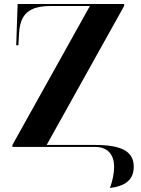

<svg xmlns="http://www.w3.org/2000/svg" viewBox="-20 -734 706 959"><path d="M529 205C603 196 648 166 648 99C648 31 602 -10 456 -10H213L600 -704V-714H68L61 -508H72L75 -564C80 -665 125 -704 235 -704H429L42 -10V0H456C514 0 550 34 550 100C550 131 542 171 529 205Z"/></svg>

Font: Noto Serif Display
Style: Bold
Weight: 700
Designer: Monotype Design Team
Foundry: Monotype Imaging Inc.
Version: Version 2.009